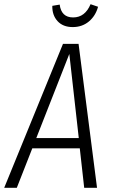

<svg xmlns="http://www.w3.org/2000/svg" viewBox="-40 -894 536 914"><path d="M306.2 -765.1Q259.8 -765.1 233.9 -793.5Q208 -821.8 209 -866.2L244.1 -872.1Q252 -811 308.1 -811Q364.7 -811 391.1 -874L426.8 -861.8Q415 -818.4 383.1 -791.7Q351.1 -765.1 306.2 -765.1ZM259.8 -685.1H334L421.9 0H360.8L339.8 -188H113.8L40 0H-20ZM132.8 -236.8H335L290 -637.2Z"/></svg>

Font: Fira Sans Compressed Light
Style: Italic
Weight: 300
Width: 3
Italic angle: -8°
Designer: Carrois Corporate & Edenspiekermann AG
Foundry: Carrois Corporate GbR & Edenspiekermann AG
Version: Version 4.203;PS 004.203;hotconv 1.0.88;makeotf.lib2.5.64775